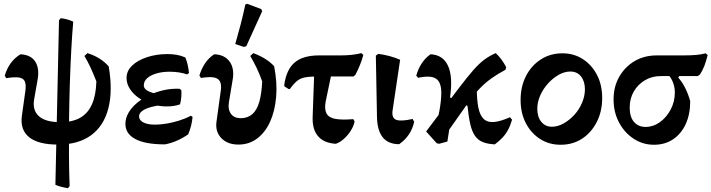

<svg xmlns="http://www.w3.org/2000/svg" viewBox="-20 -751 3750 1012"><path d="M285 11Q182 11 134 -27.5Q86 -66 95 -138L114 -274Q118 -306 110.5 -322.5Q103 -339 79.5 -342.5Q56 -346 13 -339L5 -352Q16 -390 37 -418.5Q58 -447 88 -465Q143 -462 166 -426Q189 -390 178 -330L160 -228Q150 -170 185 -138.5Q220 -107 299 -107Q362 -107 403 -130.5Q444 -154 465 -202Q486 -250 488 -322Q472 -363 457 -395.5Q442 -428 425 -456L441 -471Q476 -460 504 -442.5Q532 -425 553 -401Q575 -272 551 -179.5Q527 -87 460 -38Q393 11 285 11ZM338 241Q296 234 272 223L291 -644L300 -655Q318 -653 333 -649Q348 -645 366 -637Q360 -569 355.5 -484.5Q351 -400 348 -307Q345 -214 344 -118.5Q343 -23 343.5 66Q344 155 347 230Z M849 10Q746 10 693.5 -18Q641 -46 641 -98Q641 -128 657 -156Q673 -184 701.5 -208Q730 -232 766.5 -249.5Q803 -267 844 -276Q885 -285 927 -283L936 -275Q937 -257 935.5 -238.5Q934 -220 929 -201Q885 -202 846 -198.5Q807 -195 777 -187Q747 -179 730 -166.5Q713 -154 713 -138Q713 -117 736 -105.5Q759 -94 796 -94Q825 -94 858 -99.5Q891 -105 924.5 -115.5Q958 -126 986 -141L995 -135Q993 -112 987.5 -89.5Q982 -67 972 -43Q945 -24 913.5 -10Q882 4 849 10ZM858 -190Q818 -190 780 -202Q742 -214 712 -234.5Q682 -255 664.5 -282.5Q647 -310 647 -340Q647 -377 676 -405Q705 -433 754.5 -449.5Q804 -466 863 -466Q888 -466 911.5 -462Q935 -458 957 -448Q965 -428 969.5 -408Q974 -388 976 -366L966 -359Q925 -373 873 -373Q836 -373 805 -364Q774 -355 756 -339Q738 -323 738 -301Q738 -280 769 -267Q800 -254 855 -252L929 -201Q912 -195 894.5 -192.5Q877 -190 858 -190Z M1237 11Q1179 11 1146.5 -23Q1114 -57 1121 -109L1144 -275Q1148 -306 1139 -322.5Q1130 -339 1106 -343Q1082 -347 1039 -340L1031 -353Q1042 -389 1061 -417.5Q1080 -446 1109 -465Q1164 -463 1190.5 -426Q1217 -389 1206 -329L1187 -215Q1180 -175 1197 -151.5Q1214 -128 1249 -128Q1285 -128 1309.5 -149Q1334 -170 1346.5 -213.5Q1359 -257 1362 -322Q1349 -359 1333 -392.5Q1317 -426 1299 -456L1315 -471Q1348 -459 1376.5 -441.5Q1405 -424 1425 -402Q1442 -315 1435.5 -240Q1429 -165 1403.5 -109Q1378 -53 1335.5 -21Q1293 11 1237 11ZM1264 -504 1220 -519Q1235 -571 1248.5 -622.5Q1262 -674 1273 -727L1283 -731L1357 -703L1362 -692L1278 -507Z M1750 7Q1687 3 1656 -33.5Q1625 -70 1628 -137L1638 -419H1739L1697 -218Q1689 -177 1700.5 -154Q1712 -131 1747 -124.5Q1782 -118 1842 -123L1849 -111Q1845 -88 1829.5 -63Q1814 -38 1792.5 -19Q1771 0 1750 7ZM1501 -282 1480 -295 1478 -302Q1489 -384 1533 -421.5Q1577 -459 1662 -459H1777Q1838 -459 1885 -471L1895 -461Q1887 -432 1876.5 -406.5Q1866 -381 1853 -356L1843 -348H1659Q1615 -348 1589.5 -343.5Q1564 -339 1546.5 -325Q1529 -311 1508 -282Z M2084 9Q1970 9 1967 -134L1961 -458L1974 -467Q2005 -463 2033 -455.5Q2061 -448 2089 -436L2049 -167Q2044 -129 2068.5 -119.5Q2093 -110 2155 -124L2163 -109Q2147 -35 2084 9Z M2295 7 2282 4 2226 -58 2395 -282Q2442 -344 2474 -380.5Q2506 -417 2534 -437.5Q2562 -458 2593 -471Q2611 -454 2624 -436Q2637 -418 2648 -397L2644 -383Q2604 -362 2571 -338.5Q2538 -315 2509.5 -285.5Q2481 -256 2455 -220ZM2294 7 2266 -34Q2287 -115 2296.5 -169Q2306 -223 2306 -262Q2306 -318 2278 -336.5Q2250 -355 2184 -341L2174 -352Q2184 -388 2202.5 -416.5Q2221 -445 2249 -465Q2315 -462 2341.5 -404Q2368 -346 2352 -237L2373 -229L2338 -5ZM2588 10Q2550 8 2525 -2Q2500 -12 2484 -34.5Q2468 -57 2459 -95.5Q2450 -134 2444 -193L2435 -198L2493 -291Q2493 -224 2501.5 -183Q2510 -142 2530 -123.5Q2550 -105 2584 -108Q2618 -111 2668 -133L2679 -120Q2670 -89 2657.5 -66Q2645 -43 2628 -25Q2611 -7 2588 10Z M2935 12Q2874 12 2826.5 -18.5Q2779 -49 2751.5 -102Q2724 -155 2724 -224Q2724 -295 2752.5 -350.5Q2781 -406 2831 -438Q2881 -470 2944 -470Q3005 -470 3052 -439.5Q3099 -409 3126.5 -356.5Q3154 -304 3154 -234Q3154 -164 3125.5 -108Q3097 -52 3048 -20Q2999 12 2935 12ZM2889 -83Q2920 -83 2951 -100.5Q2982 -118 3007.5 -146Q3033 -174 3048 -209.5Q3063 -245 3063 -280Q3063 -322 3042.5 -348Q3022 -374 2986 -374Q2956 -374 2925.5 -357Q2895 -340 2869 -311.5Q2843 -283 2827.5 -248Q2812 -213 2812 -178Q2812 -135 2833 -109Q2854 -83 2889 -83Z M3427 12Q3368 12 3319.5 -20Q3271 -52 3242.5 -106Q3214 -160 3214 -227Q3214 -294 3244 -346.5Q3274 -399 3325 -429Q3376 -459 3442 -459H3584Q3624 -459 3650.5 -461.5Q3677 -464 3699 -470L3710 -461Q3702 -428 3692.5 -403.5Q3683 -379 3669 -358L3658 -350H3467Q3419 -351 3381 -329Q3343 -307 3321 -269.5Q3299 -232 3299 -184Q3299 -135 3321.5 -108.5Q3344 -82 3383 -82Q3423 -82 3458 -107Q3493 -132 3515 -173.5Q3537 -215 3537 -264Q3537 -297 3523 -326.5Q3509 -356 3485 -371L3576 -376L3555 -342Q3577 -317 3592.5 -285.5Q3608 -254 3618 -218Q3618 -149 3594.5 -97.5Q3571 -46 3528 -17Q3485 12 3427 12Z"/></svg>

Font: Alegreya SemiBold
Style: Regular
Weight: 600
Designer: Juan Pablo del Peral
Foundry: Huerta Tipografica
Version: Version 2.009